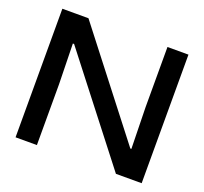

<svg xmlns="http://www.w3.org/2000/svg" viewBox="-125 -876 1088 1023"><g transform="rotate(20 419.0 -364.5)"><path d="M61 0V-729H209L656 -153H662L657 -389V-729H776V0H630L184 -574H177L182 -346V0Z"/></g></svg>

Font: Mona Sans Expanded Medium
Style: Regular
Weight: 500
Width: 7
Designer: Deni Anggara
Foundry: GitHub
Version: Version 2.000